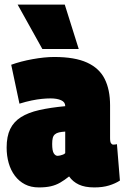

<svg xmlns="http://www.w3.org/2000/svg" viewBox="-20 -809 546 839"><path d="M9 -164Q9 -213 24.5 -245Q40 -277 71.5 -297Q103 -317 151.5 -328Q200 -339 265 -345V-346Q265 -363 247 -371Q229 -379 201 -379Q184 -379 163.5 -377Q143 -375 118.5 -370Q94 -365 65 -356L29 -526Q70 -541 122.5 -550.5Q175 -560 217 -560Q307 -560 360.5 -535.5Q414 -511 437.5 -464Q461 -417 461 -349V-205Q461 -188 465.5 -182.5Q470 -177 474 -177Q478 -177 483 -177.5Q488 -178 491 -179L504 -20Q484 -7 456.5 1.5Q429 10 392 10Q351 10 324.5 -2.5Q298 -15 282 -38Q262 -22 243 -11Q224 0 202 5Q180 10 150 10Q115 10 89 -3.5Q63 -17 45 -41Q27 -65 18 -96.5Q9 -128 9 -164ZM208 -180Q208 -150 215 -139Q222 -128 232 -128Q236 -128 242.5 -129.5Q249 -131 255.5 -133.5Q262 -136 265 -140V-234Q249 -233 238 -230.5Q227 -228 220 -222Q213 -216 210.5 -206Q208 -196 208 -180ZM165 -595 57 -789H263L324 -595Z"/></svg>

Font: Georama SemiCondensed Black
Style: Regular
Weight: 900
Width: 4
Designer: Jean-Baptiste Levee
Foundry: Production Type
Version: Version 1.001